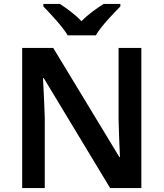

<svg xmlns="http://www.w3.org/2000/svg" viewBox="-20 -958 833 978"><path d="M325 -778H468C494 -823 556 -888 593 -925V-938H508C473 -916 430 -886 395 -850C361 -886 320 -915 285 -938H201V-925C238 -887 298 -823 325 -778ZM700 0V-714H584V-351C585 -286 589 -211 591 -158H588L251 -714H93V0H208V-360C206 -430 202 -500 199 -560H203L541 0Z"/></svg>

Font: Noto Sans Gurmukhi SemiBold
Style: Regular
Weight: 600
Designer: Jelle Bosma - Monotype Design Team
Foundry: Monotype Imaging Inc.
Version: Version 2.004